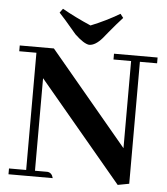

<svg xmlns="http://www.w3.org/2000/svg" viewBox="-54 -818 758 870"><g transform="rotate(5 325.0 -382.5)"><path d="M445.3 -559.6H525.4V-163.1L171.9 -585.9H16.6V-559.6H94.7V-26.4H16.6V0H217.8Q211.9 -24.4 191.4 -26.4H134.8V-447.3L513.7 4.9L565.4 -4.9V-559.6H643.6V-585.9H445.3ZM329.1 -616.2Q357.4 -616.2 388.7 -652.3Q395.5 -660.2 411.1 -679.7Q447.3 -723.6 472.7 -751L459 -768.6Q398.4 -732.4 328.1 -704.1Q257.8 -734.4 197.3 -768.6L183.6 -750Q201.2 -732.4 263.7 -658.2Q304.7 -619.1 329.1 -616.2Z"/></g></svg>

Font: Abhaya Libre
Style: Bold
Weight: 700
Designer: Pushpananda Ekanayake, Sol Matas, Pathum Egodawatta
Foundry: Mooniak
Version: Version 1.050 ; ttfautohint (v1.6)